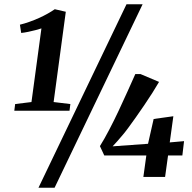

<svg xmlns="http://www.w3.org/2000/svg" viewBox="-20 -835 906 906"><path d="M51.5 -344 128.5 -353.5 175.5 -701Q165 -697.5 148.2 -693Q131.5 -688.5 113.2 -684.8Q95 -681 80 -679.5L74 -718.5Q95 -723.5 118.2 -731.8Q141.5 -740 163.8 -750Q186 -760 205.5 -771Q225 -782 238.5 -791.5L290.5 -779.5L233 -353.5L312 -344L308 -312.5H47.5ZM577 -815H653L237.5 51H161.5ZM656.5 0 670.5 -101.5H472L451.5 -145.5Q472.5 -179 495.2 -222.5Q518 -266 540.2 -313.2Q562.5 -360.5 582.5 -405.2Q602.5 -450 618.5 -485.5H643L730.5 -448.5Q717 -425 699 -396.8Q681 -368.5 660.8 -338.8Q640.5 -309 620.8 -281Q601 -253 584 -230Q567 -207 554.5 -193Q544.5 -181.5 532.8 -167.8Q521 -154 511.5 -144.5L678.5 -156.5L705 -273.5L798 -286.5L781 -163L848.5 -169L840.5 -101.5H773L759 0Z"/></svg>

Font: Merriweather 72pt
Style: Bold Italic
Weight: 700
Italic angle: -7.8°
Version: Version 2.101